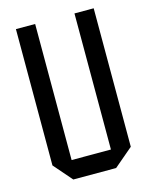

<svg xmlns="http://www.w3.org/2000/svg" viewBox="-108 -779 666 849"><g transform="rotate(-15 224.5 -354.0)"><path d="M316 0V-708H404V-74L317 0ZM121 0 48 -84V-85H316V0ZM48 -85V-708H136V-85Z"/></g></svg>

Font: Foldit
Style: Regular
Weight: 400
Version: Version 1.003